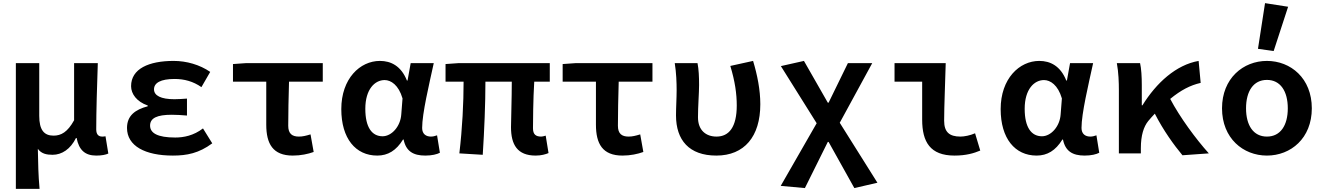

<svg xmlns="http://www.w3.org/2000/svg" viewBox="-20 -977 8440 1223"><path d="M81 -575V226H232C224 137 223 70 221 -29C244 3 278 9 315 9C374 9 429 -27 464 -98H468C483 -20 523 14 593 14C627 14 653 9 670 1L652 -109C642 -107 637 -107 631 -107C609 -107 593 -119 593 -153C593 -262 598 -435 603 -575H452V-211C410 -135 369 -113 321 -113C260 -113 230 -150 230 -239V-575Z M789 -162C789 -47 905 14 1081 14C1171 14 1247 -1 1332 -64L1273 -159C1213 -113 1150 -101 1096 -101C984 -101 936 -129 936 -177C936 -225 980 -246 1074 -246C1104 -246 1137 -244 1171 -241V-349C1143 -347 1116 -345 1091 -345C1005 -345 961 -368 961 -408C961 -449 1003 -474 1092 -474C1153 -474 1210 -459 1263 -422L1319 -519C1252 -565 1168 -589 1086 -589C928 -589 815 -539 815 -428C815 -379 851 -329 921 -305V-300C842 -279 789 -241 789 -162Z M1676 -183C1676 -61 1718 14 1845 14C1896 14 1942 4 1978 -9L1958 -121C1928 -112 1908 -107 1884 -107C1841 -107 1816 -125 1816 -176C1816 -254 1818 -355 1821 -457H2036V-575H1549L1464 -569V-457H1676Z M2154 -282C2154 -95 2245 14 2383 14C2451 14 2504 -18 2547 -88H2551C2566 -14 2612 14 2689 14C2731 14 2763 6 2782 -4L2764 -115C2751 -110 2737 -107 2725 -107C2694 -107 2669 -123 2669 -162C2669 -255 2713 -437 2743 -575H2596L2576 -464H2572C2535 -557 2470 -589 2400 -589C2273 -589 2154 -476 2154 -282ZM2536 -248C2531 -172 2475 -109 2417 -109C2349 -109 2307 -166 2307 -284C2307 -409 2368 -467 2430 -467C2470 -467 2519 -436 2544 -350Z M3235 -167C3235 -56 3275 14 3392 14C3428 14 3455 6 3474 -2L3456 -113C3442 -109 3435 -107 3427 -107C3393 -107 3375 -121 3375 -160C3375 -196 3376 -347 3383 -457H3482V-575H2903L2818 -569V-457H2933C2933 -321 2925 -161 2906 0L3055 9C3065 -149 3072 -312 3072 -457H3240C3240 -351 3235 -209 3235 -167Z M3776 -183C3776 -61 3818 14 3945 14C3996 14 4042 4 4078 -9L4058 -121C4028 -112 4008 -107 3984 -107C3941 -107 3916 -125 3916 -176C3916 -254 3918 -355 3921 -457H4136V-575H3649L3564 -569V-457H3776Z M4286 -242C4286 -85 4369 14 4543 14C4721 14 4823 -107 4823 -313C4823 -405 4804 -499 4777 -589L4632 -557C4662 -458 4673 -379 4673 -305C4673 -168 4624 -107 4544 -107C4478 -107 4426 -146 4426 -230C4426 -299 4433 -386 4433 -435C4433 -488 4431 -535 4423 -575H4278C4288 -513 4290 -450 4290 -403C4290 -350 4286 -295 4286 -242Z M4953 207 5107 221 5253 -73H5258L5422 221L5569 187L5329 -195L5536 -575H5381L5258 -323H5253L5101 -589L4954 -556L5182 -192Z M5854 -215C5854 -73 5905 14 6060 14C6134 14 6184 -1 6224 -18L6191 -128C6159 -114 6122 -107 6098 -107C6028 -107 5994 -135 5994 -208C5994 -302 6001 -453 6004 -575H5678V-457H5854Z M6354 -282C6354 -95 6445 14 6583 14C6651 14 6704 -18 6747 -88H6751C6766 -14 6812 14 6889 14C6931 14 6963 6 6982 -4L6964 -115C6951 -110 6937 -107 6925 -107C6894 -107 6869 -123 6869 -162C6869 -255 6913 -437 6943 -575H6796L6776 -464H6772C6735 -557 6670 -589 6600 -589C6473 -589 6354 -476 6354 -282ZM6736 -248C6731 -172 6675 -109 6617 -109C6549 -109 6507 -166 6507 -284C6507 -409 6568 -467 6630 -467C6670 -467 6719 -436 6744 -350Z M7680 0C7597 -92 7495 -231 7434 -347C7502 -403 7562 -434 7628 -449L7615 -589C7472 -564 7346 -450 7257 -306H7253V-435C7253 -488 7250 -540 7242 -575H7094C7105 -517 7107 -450 7107 -403V0H7247V-33C7247 -115 7265 -170 7294 -206C7308 -223 7322 -238 7336 -253C7391 -145 7458 -53 7512 12Z M7993 -666 8093 -652 8185 -934 8038 -957ZM7764 -287C7764 -96 7899 14 8050 14C8202 14 8336 -96 8336 -287C8336 -478 8202 -589 8050 -589C7899 -589 7764 -478 7764 -287ZM8183 -287C8183 -178 8136 -107 8050 -107C7964 -107 7917 -178 7917 -287C7917 -396 7964 -468 8050 -468C8136 -468 8183 -396 8183 -287Z"/></svg>

Font: Kawkab Mono
Style: Bold
Weight: 700
Monospace: yes
Designer: Abdullah Arif
Foundry: Abdullah Arif
Version: Version 1.000;PS 000.500;hotconv 1.0.88;makeotf.lib2.5.64775